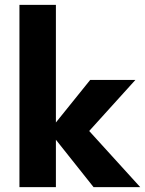

<svg xmlns="http://www.w3.org/2000/svg" viewBox="-20 -770 597 790"><path d="M60 -750H210V-266L351 -441H537L347 -231L557 0H365L210 -195V0H60Z"/></svg>

Font: Teachers[wght]
Style: Regular
Weight: 400
Designer: Alfredo Marco Pradil & Chank Diesel
Version: Version 1.000;Glyphs 3.1.2 (3151)